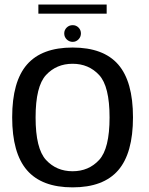

<svg xmlns="http://www.w3.org/2000/svg" viewBox="-20 -804 641 828"><path d="M293 4Q426 4 489.8 -69.8Q553.5 -143.5 553.5 -298Q553.5 -452.5 489.8 -525.8Q426 -599 293 -599Q160.5 -599 96.5 -525.8Q32.5 -452.5 32.5 -298Q32.5 -143.5 96.5 -69.8Q160.5 4 293 4ZM293 -65.5Q223.5 -65.5 178.5 -114.2Q133.5 -163 133.5 -297.5Q133.5 -432 178.5 -480.5Q223.5 -529 293 -529Q362.5 -529 407.5 -480.5Q452.5 -432 452.5 -297.5Q452.5 -163 407.5 -114.2Q362.5 -65.5 293 -65.5ZM293.5 -623.5Q308 -623.5 318.5 -634.2Q329 -645 329 -660Q329 -674.5 318.8 -685Q308.5 -695.5 293.5 -695.5Q278 -695.5 267.5 -685Q257 -674.5 257 -660Q257 -644.5 267.8 -634Q278.5 -623.5 293.5 -623.5ZM145.5 -745H440V-784.5H145.5Z"/></svg>

Font: Anybody Thin
Style: Regular
Weight: 400
Version: Version 1.113;gftools[0.9.25]